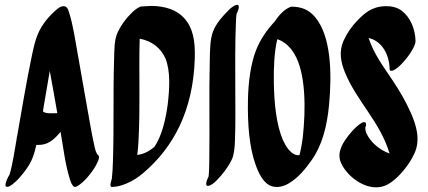

<svg xmlns="http://www.w3.org/2000/svg" viewBox="-20 -772 1809 811"><path d="M246.5 -745.7C236.2 -745.2 226.4 -737.8 220.2 -732.6C187.7 -705.3 157.8 -669.8 140.2 -628.8C127.8 -600.1 120.6 -565.2 113.7 -532.3C90.8 -423.1 72.6 -311.2 52.9 -199.8C51.5 -195.4 50.5 -190.7 50.4 -185.7C41.4 -135 34.6 -83.9 20.8 -35.7C17 -29.8 -10.8 20.5 12.1 17.1C25.2 15.2 36.8 2.9 46.2 -5.1C52.3 -10.3 57.9 -16.3 63.2 -22.4C83.9 -46.3 104.7 -73 117.2 -104.3C124.3 -122.4 129.3 -140.7 133.4 -159.6C140 -159.6 146.6 -159.8 153.2 -160.4C191.2 -163.7 215.8 -192 235.9 -214.8C247.6 -147.8 255.5 -76.3 275.4 -14.4C278.7 -4 282.8 8.6 291.4 15.9C298.6 22.1 314.4 9.4 318.7 6.1C334.5 -5.9 348.2 -21 360.4 -36.6C372.6 -52.1 384.1 -69 392.1 -87.2C394.6 -93 402.5 -109.7 395.2 -116.1C384.2 -125.7 381.2 -145.1 377.6 -161C371.7 -186.4 367.1 -212.1 362.4 -237.7C343.7 -340.1 326.6 -442.7 308.1 -545.2C297.6 -603 289.3 -663.9 272.3 -717.7C268.3 -730.4 264.8 -746 247.4 -746C247.1 -745.9 246.8 -745.8 246.5 -745.7ZM161.2 -301.9C171.2 -358.8 180.4 -415.7 190.2 -472.5C201.3 -413.1 211.7 -353.6 222.1 -294C221.9 -294 221.6 -294 221.4 -294C203.1 -293.9 171.2 -290.4 161.2 -301.9Z M533.4 -714.8C510 -692 490.3 -663.9 476.6 -634.6C462 -603.3 463 -558.5 461.8 -517.2C457.3 -375.1 461.9 -232.7 457 -90.5C456.2 -66.3 455.3 -42 452.5 -18C451 -8 436.9 22.2 457.4 17.3C477.6 16.8 497.1 10.3 515.6 2.6C540.8 -7.8 564.4 -23.6 585.1 -41.2C711.3 -148.3 796.1 -303 802.8 -525.9C804.9 -599.7 795.5 -654 757.5 -696C727.1 -729.6 678.8 -746.5 619.9 -747C606.5 -747.1 593.3 -745 579.9 -744.7C575 -745.4 570.5 -743 567.4 -741.4C554.5 -734.7 543.2 -725 533.4 -714.8ZM559.4 -117.6C562.6 -135.2 563.7 -154.6 564.8 -173.5C573.1 -318.5 565.9 -463.8 570 -608.7C622.9 -598.4 659 -568.7 678.6 -526C700.7 -471.5 696.2 -399.4 688.6 -332.4C680.3 -268.8 663.4 -196.1 631.6 -150.9C612 -135.5 590 -120.9 559.4 -117.6Z M945.6 -728.9C920.7 -704 893.2 -673.9 879.7 -638.8C867.6 -607.2 867 -561.7 866.1 -519.8C862.6 -378.7 866.2 -236 864 -94C863.6 -71.5 863.5 -48.9 861.1 -26.5C857.9 -20.4 840.6 16 860.1 13.1C872.5 11.3 886 -0.9 894.2 -9.2C920.3 -35.5 942.6 -64.1 958.8 -97.5C968.8 -118 971.2 -147.3 972.3 -175C975.4 -250.4 973.8 -328.1 973.8 -405.2C973.8 -496.5 972.5 -588.1 976.6 -679.4C977.1 -690.2 977.6 -701.2 978.8 -712C982 -718.1 999.1 -754.4 979.7 -751.5C967.3 -749.3 953.9 -737.1 945.6 -728.9Z M1138.8 -679.4C1107.2 -645.2 1079.5 -605.8 1061.5 -559.9C1038.7 -501.7 1028.6 -423 1027.3 -348.7C1025.5 -250.5 1032.3 -150.8 1060.2 -74.6C1072.4 -41 1092.3 3.4 1128.3 14.7C1151.2 21.8 1177 15.8 1197.3 4.1C1237.9 -19.1 1268.9 -56.8 1295.5 -94.3C1339.9 -156.9 1360.9 -234.9 1369.9 -328.3C1382.9 -468 1377.7 -621 1310.4 -700.4C1284.9 -730.4 1254.4 -743.9 1209.8 -743.9C1178.9 -733 1156.6 -705 1138.8 -679.4ZM1244.8 -116.6C1239.9 -116.3 1235 -116.5 1230.5 -117.3C1203.3 -126.3 1185.5 -157.3 1174.6 -181.5C1146.8 -247 1138.2 -336 1136.7 -421.8C1135.5 -484.8 1138.4 -553 1151.3 -606.4C1182 -596.7 1206.1 -573.1 1222.7 -545.6C1272.4 -463.6 1272.2 -310.5 1258.7 -189.9C1255.6 -165.3 1251.3 -140.6 1244.8 -116.6Z M1419.1 -87.2C1444.5 -23.2 1542.8 50.3 1620 5.7C1640.3 -6 1657.4 -21.9 1673.2 -39C1696.2 -64 1716 -92.5 1730.3 -123.3C1757.5 -182.3 1738.1 -243.4 1715.7 -294.6C1694.4 -343.2 1667.4 -388.9 1638 -433C1600.3 -489.6 1559.8 -542.7 1537.1 -611.1C1538.7 -610.9 1540.4 -610.6 1542 -610.3C1592.6 -596.3 1624.5 -543.1 1625.8 -479.9C1626.1 -468.7 1639 -473.4 1644.3 -476.1C1659.2 -484 1672 -497 1683.2 -509.3C1697.7 -525.2 1710.9 -542.8 1721.5 -561.5C1727.9 -572.7 1735.4 -586.5 1735.1 -599.9C1734 -647.1 1714.8 -698.9 1675.5 -727.5C1655.6 -742 1631.6 -746.6 1607.4 -745.9C1549.5 -744.4 1518.5 -715.1 1488.8 -684.5C1465.6 -660.7 1445 -630.8 1430.7 -599C1411 -554.3 1419.4 -509.1 1437.3 -465.6C1487.7 -343.3 1586.4 -256.1 1625.5 -123.5C1582.8 -138.7 1544.9 -171.4 1527.3 -209.6C1524.6 -216.9 1522.9 -224.5 1522.8 -232.2C1525.7 -239.7 1528.8 -250.2 1523.2 -254.6C1515.7 -260.5 1500.5 -248.4 1495.8 -244.8C1480 -232.8 1466.3 -217.6 1454 -202.1C1434.1 -176.4 1400.9 -133.1 1419.1 -87.2Z"/></svg>

Font: Quiapo Free
Style: Regular
Weight: 400
Designer: Aaron Amar
Version: Version 001.002